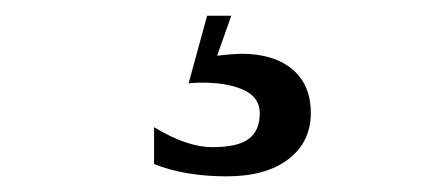

<svg xmlns="http://www.w3.org/2000/svg" viewBox="-20 -20 540 244"><path d="M175.8 141.6Q217.3 167 250 167Q282.2 167 296.1 156.5Q310.1 146 310.1 124Q310.1 102.1 286.1 92.8Q266.6 85 236.3 85Q228.5 85 219.7 85.9L243.2 0H273.9L255.9 50.8Q271.5 48.8 286.1 48.3Q328.1 48.3 351.6 68.1Q375 87.9 375 123.5Q375 160.6 346.4 182.4Q317.9 204.1 268.1 204.1Q214.8 204.1 175.8 188.5Z"/></svg>

Font: Otrack
Style: Regular
Weight: 400
Designer: Sodina
Foundry: Sodina
Version: Version 2.10 June 16, 2016